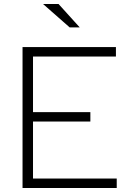

<svg xmlns="http://www.w3.org/2000/svg" viewBox="-20 -934 646 954"><path d="M92 0V-700H556V-653H144V-377H429V-330H144V-47H560V0ZM326 -798 194 -914H271L376 -798Z"/></svg>

Font: Red Hat Text VF
Style: Regular
Weight: 300
Designer: Pentagram, MCKL
Foundry: Pentagram, MCKL
Version: Version 1.023